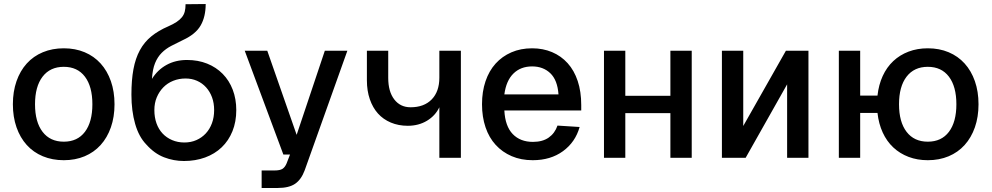

<svg xmlns="http://www.w3.org/2000/svg" viewBox="-20 -784 4927 954"><path d="M297 12Q240 12 193 -7.5Q146 -27 113 -63.5Q80 -100 62 -151.5Q44 -203 44 -266Q44 -329 62 -380.5Q80 -432 113 -468.5Q146 -505 193 -524.5Q240 -544 297 -544Q354 -544 400.5 -524.5Q447 -505 480 -468.5Q513 -432 531 -380.5Q549 -329 549 -266Q549 -203 531 -151.5Q513 -100 480 -63.5Q447 -27 400.5 -7.5Q354 12 297 12ZM297 -80Q365 -80 402 -129Q439 -178 439 -266Q439 -354 402 -403Q365 -452 297 -452Q229 -452 191.5 -403Q154 -354 154 -266Q154 -178 191.5 -129Q229 -80 297 -80Z M894 16Q843 16 795 -2.5Q747 -21 707 -66Q670 -104 651.5 -168.5Q633 -233 633 -314Q633 -386 643 -440Q653 -494 675 -534.5Q697 -575 732 -603.5Q767 -632 816 -653Q841 -664 857.5 -675Q874 -686 884 -698.5Q894 -711 898 -726.5Q902 -742 902 -763L1002 -764Q1002 -701 977 -657.5Q952 -614 889 -585Q858 -570 831 -556Q804 -542 783.5 -521.5Q763 -501 750.5 -470.5Q738 -440 735 -392Q763 -437 807.5 -461.5Q852 -486 909 -486Q964 -486 1009 -468Q1054 -450 1086.5 -417Q1119 -384 1136.5 -338Q1154 -292 1154 -237Q1154 -179 1135 -132Q1116 -85 1081.5 -52Q1047 -19 999 -1.5Q951 16 894 16ZM896 -76Q929 -76 956 -88Q983 -100 1002.5 -121Q1022 -142 1033 -171.5Q1044 -201 1044 -237Q1044 -272 1033.5 -300.5Q1023 -329 1004 -350Q985 -371 959 -382.5Q933 -394 902 -394Q869 -394 840.5 -382.5Q812 -371 791.5 -350Q771 -329 759 -300.5Q747 -272 747 -237Q747 -201 757.5 -171.5Q768 -142 787.5 -121Q807 -100 835 -88Q863 -76 896 -76Z M1280 150V63H1344Q1371 63 1383.5 55Q1396 47 1404 28L1421 -16H1388L1196 -532H1308L1454 -114L1594 -532H1706L1494 62Q1477 108 1446.5 129Q1416 150 1360 150Z M2163 0V-251Q2143 -209 2101.5 -184Q2060 -159 2006 -159Q1960 -159 1922 -175Q1884 -191 1858 -220Q1832 -249 1817.5 -291Q1803 -333 1803 -385V-532H1909V-397Q1909 -329 1939 -290Q1969 -251 2020 -251Q2087 -251 2125 -290Q2163 -329 2163 -398V-532H2270V0Z M2627 12Q2569 12 2522.5 -8Q2476 -28 2443 -64Q2410 -100 2392.5 -151.5Q2375 -203 2375 -266Q2375 -329 2392.5 -380.5Q2410 -432 2442.5 -468Q2475 -504 2521 -524Q2567 -544 2624 -544Q2678 -544 2723 -525Q2768 -506 2800.5 -470Q2833 -434 2850.5 -381.5Q2868 -329 2868 -262V-235H2486Q2490 -157 2527.5 -118Q2565 -79 2628 -79Q2676 -79 2706.5 -100.5Q2737 -122 2750 -160L2860 -153Q2839 -78 2777.5 -33Q2716 12 2627 12ZM2755 -315Q2750 -386 2714.5 -420Q2679 -454 2624 -454Q2567 -454 2531 -418.5Q2495 -383 2486 -315Z M2981 0V-532H3087V-308H3311V-532H3417V0H3311V-222H3087V0Z M3567 0V-532H3673V-158L3885 -532H3997V0H3891V-365L3685 0Z M4148 0V-532H4254V-309H4340Q4346 -363 4366 -406.5Q4386 -450 4418.5 -480.5Q4451 -511 4494.5 -527.5Q4538 -544 4590 -544Q4647 -544 4693.5 -524.5Q4740 -505 4773 -468.5Q4806 -432 4824 -380.5Q4842 -329 4842 -266Q4842 -203 4824 -151.5Q4806 -100 4773 -63.5Q4740 -27 4693.5 -7.5Q4647 12 4590 12Q4538 12 4494.5 -4.5Q4451 -21 4418.5 -51.5Q4386 -82 4366 -125.5Q4346 -169 4340 -223H4254V0ZM4590 -80Q4658 -80 4695 -129Q4732 -178 4732 -266Q4732 -354 4695 -403Q4658 -452 4590 -452Q4522 -452 4484.5 -403Q4447 -354 4447 -266Q4447 -178 4484.5 -129Q4522 -80 4590 -80Z"/></svg>

Font: Geist Med
Style: Regular
Weight: 400
Designer: Basement.studio, Andrés Briganti, Mateo Zaragoza
Foundry: Basement.studio, Vercel, Andrés Briganti, Guido Ferreyra, Mateo Zaragoza
Version: Version 1.401